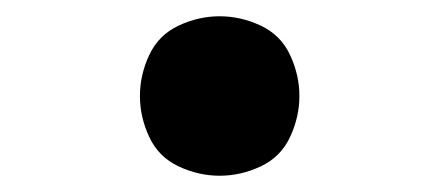

<svg xmlns="http://www.w3.org/2000/svg" viewBox="-20 -483 540 236"><path d="M250 -267Q224 -267 199.5 -278.5Q175 -290 163.5 -314.5Q152 -339 152 -365Q152 -391 163.5 -415.5Q175 -440 199.5 -451.5Q224 -463 250 -463Q276 -463 300.5 -451.5Q325 -440 336.5 -415.5Q348 -391 348 -365Q348 -339 336.5 -314.5Q325 -290 300.5 -278.5Q276 -267 250 -267Z"/></svg>

Font: Iosevka SS08
Style: Bold Italic
Weight: 700
Italic angle: -10°
Monospace: yes
Designer: Belleve Invis
Foundry: Belleve Invis
Version: 2.1.0; ttfautohint (v1.8.2)